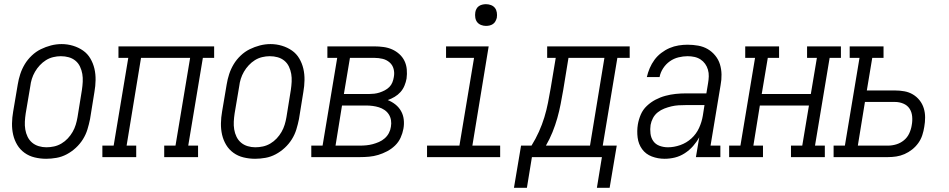

<svg xmlns="http://www.w3.org/2000/svg" viewBox="-20 -752 4540 919"><path d="M201 8Q173 8 146 1.5Q119 -5 97.5 -20.5Q76 -36 62.5 -58.5Q49 -81 43 -107Q37 -133 37.5 -161.5Q38 -190 43 -218L65 -348Q69 -373 77 -397.5Q85 -422 98.5 -444.5Q112 -467 132 -486Q152 -505 175.5 -516.5Q199 -528 224 -534.5Q249 -541 275 -541Q303 -541 329.5 -533Q356 -525 377.5 -510Q399 -495 412.5 -472Q426 -449 432 -423Q438 -397 437.5 -368.5Q437 -340 432 -312L411 -182Q406 -157 398.5 -132.5Q391 -108 377 -85.5Q363 -63 343 -44.5Q323 -26 299.5 -13.5Q276 -1 250.5 3.5Q225 8 201 8ZM202 -47Q220 -47 238.5 -51Q257 -55 274 -65Q291 -75 304.5 -89.5Q318 -104 327.5 -120.5Q337 -137 342.5 -155Q348 -173 351 -191L372 -321Q375 -341 376 -360.5Q377 -380 374 -398Q371 -416 363 -433Q355 -450 341 -461.5Q327 -473 309 -478Q291 -483 271 -483Q253 -483 234.5 -478.5Q216 -474 200 -464Q184 -454 170.5 -439.5Q157 -425 147.5 -408.5Q138 -392 132.5 -374.5Q127 -357 125 -339L103 -209Q100 -189 99 -170Q98 -151 101 -132.5Q104 -114 112 -97.5Q120 -81 133.5 -69.5Q147 -58 165 -52.5Q183 -47 202 -47Z M470 0V-55H524L594 -475H547V-530H1005V-475H951L881 -55H928V0H766V-55H820L890 -475H655L586 -55H632V0Z M1201 8Q1173 8 1146 1.5Q1119 -5 1097.5 -20.5Q1076 -36 1062.5 -58.5Q1049 -81 1043 -107Q1037 -133 1037.5 -161.5Q1038 -190 1043 -218L1065 -348Q1069 -373 1077 -397.5Q1085 -422 1098.5 -444.5Q1112 -467 1132 -486Q1152 -505 1175.5 -516.5Q1199 -528 1224 -534.5Q1249 -541 1275 -541Q1303 -541 1329.5 -533Q1356 -525 1377.5 -510Q1399 -495 1412.5 -472Q1426 -449 1432 -423Q1438 -397 1437.5 -368.5Q1437 -340 1432 -312L1411 -182Q1406 -157 1398.5 -132.5Q1391 -108 1377 -85.5Q1363 -63 1343 -44.5Q1323 -26 1299.5 -13.5Q1276 -1 1250.5 3.5Q1225 8 1201 8ZM1202 -47Q1220 -47 1238.5 -51Q1257 -55 1274 -65Q1291 -75 1304.5 -89.5Q1318 -104 1327.5 -120.5Q1337 -137 1342.5 -155Q1348 -173 1351 -191L1372 -321Q1375 -341 1376 -360.5Q1377 -380 1374 -398Q1371 -416 1363 -433Q1355 -450 1341 -461.5Q1327 -473 1309 -478Q1291 -483 1271 -483Q1253 -483 1234.5 -478.5Q1216 -474 1200 -464Q1184 -454 1170.5 -439.5Q1157 -425 1147.5 -408.5Q1138 -392 1132.5 -374.5Q1127 -357 1125 -339L1103 -209Q1100 -189 1099 -170Q1098 -151 1101 -132.5Q1104 -114 1112 -97.5Q1120 -81 1133.5 -69.5Q1147 -58 1165 -52.5Q1183 -47 1202 -47Z M1470 0V-55H1524L1594 -475H1547V-530H1772Q1794 -530 1816 -527Q1838 -524 1857 -515.5Q1876 -507 1891.5 -493Q1907 -479 1916 -460.5Q1925 -442 1927 -420Q1929 -398 1926 -376Q1923 -359 1916 -342Q1909 -325 1897 -311.5Q1885 -298 1869 -288.5Q1853 -279 1836 -273Q1856 -265 1872.5 -252Q1889 -239 1899.5 -220.5Q1910 -202 1912.5 -180Q1915 -158 1911 -136Q1907 -114 1897.5 -93Q1888 -72 1871 -55.5Q1854 -39 1833 -28Q1812 -17 1790.5 -10.5Q1769 -4 1747 -2Q1725 0 1703 0ZM1746 -302Q1758 -302 1771 -303.5Q1784 -305 1796.5 -309Q1809 -313 1821.5 -319.5Q1834 -326 1843.5 -335.5Q1853 -345 1858 -357.5Q1863 -370 1865 -383Q1869 -403 1864 -422Q1859 -441 1844.5 -453.5Q1830 -466 1811 -470.5Q1792 -475 1772 -475H1655L1626 -302ZM1703 -55Q1718 -55 1733.5 -56.5Q1749 -58 1764 -62Q1779 -66 1794 -72.5Q1809 -79 1821.5 -90Q1834 -101 1841.5 -115.5Q1849 -130 1851 -145Q1854 -161 1851.5 -176.5Q1849 -192 1841 -204.5Q1833 -217 1820.5 -225.5Q1808 -234 1793.5 -238.5Q1779 -243 1763.5 -245Q1748 -247 1732 -247H1617L1586 -55Z M2024 0V-55H2179L2249 -475H2115V-530H2319L2241 -55H2374V0ZM2306 -628Q2294 -628 2282.5 -632.5Q2271 -637 2264 -646Q2257 -655 2255 -667.5Q2253 -680 2255 -693Q2256 -701 2260.5 -709.5Q2265 -718 2272.5 -723Q2280 -728 2289 -730Q2298 -732 2306 -732Q2319 -732 2330.5 -727.5Q2342 -723 2349 -714Q2356 -705 2358 -692.5Q2360 -680 2358 -667Q2356 -659 2351.5 -650.5Q2347 -642 2339.5 -637Q2332 -632 2323.5 -630Q2315 -628 2306 -628Z M2837 147 2861 0H2526L2502 147H2440L2474 -55H2524Q2544 -87 2559.5 -121.5Q2575 -156 2585.5 -190.5Q2596 -225 2603 -260.5Q2610 -296 2616 -331L2640 -475H2599V-530H2994V-475H2935L2865 -55H2932L2898 147ZM2804 -55 2873 -475H2701L2676 -322Q2670 -288 2663.5 -254Q2657 -220 2647.5 -186.5Q2638 -153 2624.5 -119.5Q2611 -86 2593 -55Z M3161 8Q3161 8 3161 8Q3161 8 3161 8Q3129 8 3100 -3Q3071 -14 3053.5 -38Q3036 -62 3032 -93.5Q3028 -125 3033 -156Q3037 -180 3047 -203.5Q3057 -227 3076 -245Q3095 -263 3118 -275Q3141 -287 3165.5 -293.5Q3190 -300 3214 -302.5Q3238 -305 3262 -305H3361L3369 -353Q3372 -370 3372.5 -386.5Q3373 -403 3368.5 -418.5Q3364 -434 3355 -446.5Q3346 -459 3333 -467.5Q3320 -476 3304 -479.5Q3288 -483 3271 -483Q3250 -483 3227.5 -477.5Q3205 -472 3186 -458.5Q3167 -445 3154 -425Q3141 -405 3137 -383H3076Q3081 -405 3090 -426Q3099 -447 3112.5 -465.5Q3126 -484 3145 -498.5Q3164 -513 3185 -522Q3206 -531 3228 -534.5Q3250 -538 3271 -538Q3297 -538 3322 -533.5Q3347 -529 3367.5 -517Q3388 -505 3403.5 -486Q3419 -467 3426 -444Q3433 -421 3433.5 -395.5Q3434 -370 3429 -344L3381 -55H3428V0H3311L3327 -95Q3315 -73 3297.5 -53Q3280 -33 3257.5 -18.5Q3235 -4 3210.5 2Q3186 8 3161 8ZM3177 -47Q3206 -47 3236 -57.5Q3266 -68 3289.5 -89.5Q3313 -111 3326 -139.5Q3339 -168 3344 -198L3352 -249H3262Q3245 -249 3228 -248Q3211 -247 3194 -243Q3177 -239 3160 -232.5Q3143 -226 3128.5 -214.5Q3114 -203 3105.5 -187Q3097 -171 3094 -154Q3091 -134 3093.5 -113Q3096 -92 3107 -76.5Q3118 -61 3137 -54Q3156 -47 3177 -47Z M3470 0V-55H3524L3594 -475H3547V-530H3709V-475H3655L3626 -302H3861L3890 -475H3843V-530H4005V-475H3951L3881 -55H3928V0H3766V-55H3820L3852 -247H3617L3586 -55H3632V0Z M3970 0V-55H4024L4094 -475H4047V-530H4209V-475H4155L4129 -319H4264Q4287 -319 4309 -315Q4331 -311 4349.5 -300Q4368 -289 4381.5 -272Q4395 -255 4401.5 -234Q4408 -213 4408 -190Q4408 -167 4404 -145Q4401 -125 4394.5 -105Q4388 -85 4375.5 -67.5Q4363 -50 4346 -36.5Q4329 -23 4309.5 -14.5Q4290 -6 4270 -3Q4250 0 4230 0ZM4086 -55H4230Q4250 -55 4270 -61Q4290 -67 4306.5 -80.5Q4323 -94 4332 -113.5Q4341 -133 4344 -153Q4348 -174 4346 -195Q4344 -216 4333.5 -232Q4323 -248 4304 -256Q4285 -264 4264 -264H4120Z"/></svg>

Font: Iosevka Slab Light Oblique
Style: Regular
Weight: 300
Italic angle: -9°
Monospace: yes
Designer: Belleve Invis
Foundry: Belleve Invis
Version: Version 11.1.1; ttfautohint (v1.8.3)